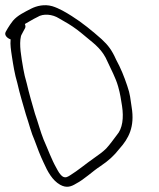

<svg xmlns="http://www.w3.org/2000/svg" viewBox="-103 -625 615 741"><path d="M-36 -304C-27 -263 -14 -222 -3 -183C9 -148 17 -113 31 -82C41 -54 53 -23 65 2C81 38 99 71 129 88C154 102 172 95 190 84C223 67 254 36 285 16C316 -5 336 -23 358 -51C393 -90 418 -135 405 -212C400 -243 400 -260 388 -294C376 -330 363 -362 345 -395C329 -431 315 -450 289 -474C254 -505 214 -538 174 -563C152 -577 125 -593 99 -601C68 -610 38 -602 18 -592C-9 -578 -35 -566 -53 -545L-64 -530C-67 -526 -70 -521 -73 -516L-81 -502C-88 -489 -74 -477 -62 -473C-64 -452 -61 -434 -57 -407C-52 -375 -47 -341 -36 -304ZM0 -304C-6 -324 -10 -342 -13 -359C-21 -406 -30 -453 -22 -486C-20 -492 -16 -497 -13 -504L-7 -515C-4 -520 -4 -525 -7 -532L-6 -533L15 -545C23 -550 31 -554 41 -559C64 -574 100 -570 125 -554C150 -540 171 -528 195 -510C207 -501 220 -490 232 -480C265 -453 293 -432 312 -387C326 -356 343 -326 353 -291C362 -259 363 -245 368 -216C375 -170 370 -129 348 -104C335 -87 321 -67 307 -52C292 -37 278 -28 260 -15C231 5 198 33 167 52C157 58 151 62 140 57C128 49 122 37 115 24C96 -9 82 -49 65 -87C53 -117 44 -152 32 -186C21 -224 9 -265 0 -304Z"/></svg>

Font: Stray Cat
Style: OpObl
Weight: 400
Version: Version 1.0